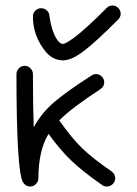

<svg xmlns="http://www.w3.org/2000/svg" viewBox="-20 -680 500 700"><path d="M400 -30Q400 -18 391 -9Q382 0 370 0Q359 0 353 -5Q284 -53 242 -92.5Q200 -132 157 -192Q120 -131 120 -30Q120 -18 111 -9Q102 0 90 0Q73 0 63 -17Q40 -63 40 -410Q40 -422 49 -431Q58 -440 70 -440Q82 -440 91 -431Q100 -422 100 -410Q100 -291 103 -216Q131 -268 178 -308Q225 -348 314 -405Q322 -410 330 -410Q342 -410 351 -401Q360 -392 360 -380Q360 -364 346 -355Q239 -285 196 -241Q242 -176 279 -140Q316 -104 387 -55Q400 -45 400 -30ZM411 -609Q327 -525 288 -496Q242 -460 210 -460Q173 -460 147 -491Q100 -548 100 -620Q100 -632 108.5 -641Q117 -650 130 -650Q141 -650 150 -642.5Q159 -635 160 -624Q169 -558 193 -529Q201 -520 210 -520Q219 -520 252 -544Q293 -575 369 -651Q378 -660 390 -660Q402 -660 411 -651Q420 -642 420 -630Q420 -618 411 -609Z"/></svg>

Font: Pecita
Style: Book
Weight: 400
Width: 7
Version: Version 4.3